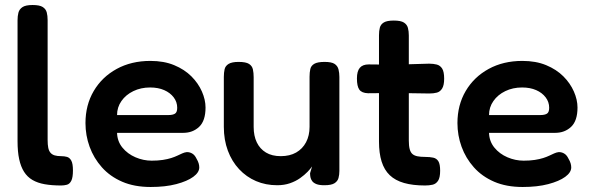

<svg xmlns="http://www.w3.org/2000/svg" viewBox="-20 -730 2354 766"><path d="M224 10Q187 10 158.5 5Q130 0 109.5 -12Q89 -24 76 -44.5Q63 -65 56.5 -95Q50 -125 50 -167V-649Q50 -666 53.5 -679.5Q57 -693 69.5 -701.5Q82 -710 110 -710Q138 -710 150.5 -702Q163 -694 166.5 -680.5Q170 -667 170 -650V-172Q170 -153 172.5 -140.5Q175 -128 181.5 -120.5Q188 -113 198.5 -110Q209 -107 224 -107Q237 -107 247.5 -104Q258 -101 264.5 -89Q271 -77 271 -50Q271 -22 264.5 -9Q258 4 247 7Q236 10 224 10Z M581 16Q516 16 467.5 -5Q419 -26 386.5 -62.5Q354 -99 337.5 -144.5Q321 -190 321 -239Q321 -311 354 -367Q387 -423 445.5 -455Q504 -487 580 -487Q634 -487 675 -470Q716 -453 743.5 -425.5Q771 -398 785.5 -365Q800 -332 800 -301Q800 -248 774.5 -224Q749 -200 711 -200H447Q448 -166 468.5 -141Q489 -116 520.5 -102.5Q552 -89 585 -89Q610 -89 629.5 -92Q649 -95 663 -99.5Q677 -104 687.5 -109Q698 -114 707 -118Q716 -122 724 -123Q735 -124 746 -118Q757 -112 764 -97Q770 -87 772.5 -78.5Q775 -70 775 -62Q775 -42 751 -24.5Q727 -7 683.5 4.5Q640 16 581 16ZM447 -271H652Q669 -271 678 -276.5Q687 -282 687 -300Q687 -323 673 -341.5Q659 -360 635 -370.5Q611 -381 579 -381Q542 -381 512 -366.5Q482 -352 464.5 -327Q447 -302 447 -271Z M1086 9Q1040 9 1001.5 -7.5Q963 -24 934 -55Q905 -86 889 -129Q873 -172 873 -224V-423Q873 -440 876 -453.5Q879 -467 892 -475Q905 -483 932 -483Q961 -483 973.5 -475Q986 -467 989 -453Q992 -439 992 -422V-224Q992 -188 1004.5 -162Q1017 -136 1041 -121.5Q1065 -107 1100 -107Q1136 -107 1161.5 -121.5Q1187 -136 1201 -162.5Q1215 -189 1215 -224V-424Q1215 -441 1218 -454.5Q1221 -468 1234 -475.5Q1247 -483 1275 -483Q1303 -483 1315 -475Q1327 -467 1330.5 -453Q1334 -439 1334 -423V-48Q1334 -33 1330.5 -20Q1327 -7 1314.5 1Q1302 9 1274 9Q1254 9 1242.5 4.5Q1231 0 1225.5 -7.5Q1220 -15 1218.5 -23Q1217 -31 1217 -39L1225 -66Q1219 -57 1207 -44.5Q1195 -32 1177.5 -19.5Q1160 -7 1137 1Q1114 9 1086 9Z M1676 10Q1627 10 1592 0Q1557 -10 1535 -31Q1513 -52 1502.5 -85.5Q1492 -119 1492 -165V-589Q1492 -607 1495.5 -620Q1499 -633 1511.5 -640.5Q1524 -648 1551 -648Q1579 -648 1591.5 -640Q1604 -632 1607.5 -618.5Q1611 -605 1611 -589V-169Q1611 -148 1614.5 -135Q1618 -122 1625.5 -115.5Q1633 -109 1645.5 -106.5Q1658 -104 1676 -104Q1695 -104 1708.5 -101Q1722 -98 1729 -86.5Q1736 -75 1736 -49Q1736 -21 1727.5 -8.5Q1719 4 1705.5 7Q1692 10 1676 10ZM1451 -473 1554 -472 1692 -476Q1709 -476 1722.5 -472.5Q1736 -469 1744 -456.5Q1752 -444 1752 -416Q1752 -390 1744 -377Q1736 -364 1723 -360.5Q1710 -357 1693 -357L1559 -359L1448 -358Q1423 -359 1413.5 -372.5Q1404 -386 1404 -417Q1404 -446 1415.5 -459.5Q1427 -473 1451 -473Z M2065 16Q2000 16 1951.5 -5Q1903 -26 1870.5 -62.5Q1838 -99 1821.5 -144.5Q1805 -190 1805 -239Q1805 -311 1838 -367Q1871 -423 1929.5 -455Q1988 -487 2064 -487Q2118 -487 2159 -470Q2200 -453 2227.5 -425.5Q2255 -398 2269.5 -365Q2284 -332 2284 -301Q2284 -248 2258.5 -224Q2233 -200 2195 -200H1931Q1932 -166 1952.5 -141Q1973 -116 2004.5 -102.5Q2036 -89 2069 -89Q2094 -89 2113.5 -92Q2133 -95 2147 -99.5Q2161 -104 2171.5 -109Q2182 -114 2191 -118Q2200 -122 2208 -123Q2219 -124 2230 -118Q2241 -112 2248 -97Q2254 -87 2256.5 -78.5Q2259 -70 2259 -62Q2259 -42 2235 -24.5Q2211 -7 2167.5 4.5Q2124 16 2065 16ZM1931 -271H2136Q2153 -271 2162 -276.5Q2171 -282 2171 -300Q2171 -323 2157 -341.5Q2143 -360 2119 -370.5Q2095 -381 2063 -381Q2026 -381 1996 -366.5Q1966 -352 1948.5 -327Q1931 -302 1931 -271Z"/></svg>

Font: Fredoka Medium
Style: Regular
Weight: 500
Designer: Ben Nathan
Foundry: Milena B. Brandão, Ben Nathan
Version: Version 2.001